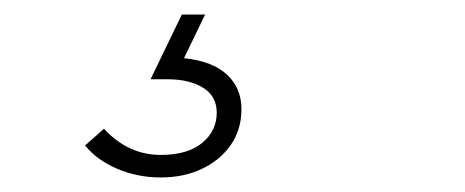

<svg xmlns="http://www.w3.org/2000/svg" viewBox="-20 -20 640 264"><path d="M201 224Q169 224 141 212Q113 200 97 180L123 157Q156 193 201 193Q238 193 258 176.5Q278 160 278 135Q278 112 259 100.5Q240 89 211 89H187L230 0H262L233 60Q272 64 292 82.5Q312 101 312 130Q312 158 297.5 179Q283 200 258 212Q233 224 201 224Z"/></svg>

Font: Red Hat Display
Style: Italic
Weight: 300
Italic angle: -12°
Designer: Pentagram, MCKL
Foundry: Pentagram, MCKL
Version: Version 1.023